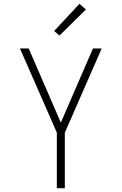

<svg xmlns="http://www.w3.org/2000/svg" viewBox="-20 -990 640 1010"><path d="M279 0V-292L199 -475L85 -735H131L300 -345L469 -735H515L321 -292V0ZM293 -803 265 -827 398 -970 432 -940Z"/></svg>

Font: Iosevka SS04 XLt Ex
Style: Regular
Weight: 200
Width: 7
Monospace: yes
Designer: Belleve Invis
Foundry: Belleve Invis
Version: Version 19.0.0; ttfautohint (v1.8.4)